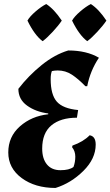

<svg xmlns="http://www.w3.org/2000/svg" viewBox="-20 -916 547 951"><path d="M266 -567Q252 -567 237 -564Q231 -549 231 -524Q231 -447 261.5 -412.5Q292 -378 367 -371L361 -333Q280 -333 234.5 -295Q189 -257 189 -180Q189 -130 212.5 -101.5Q236 -73 279.5 -73Q323 -73 344 -89Q353 -113 353 -140Q353 -167 337 -187L339 -195Q393 -214 424 -246Q454 -241 454 -200Q454 -130 393 -69.5Q332 -9 255 15Q154 15 87.5 -34Q21 -83 21 -161Q21 -239 78.5 -290Q136 -341 219 -350V-354Q157 -362 114 -393Q71 -424 71 -476Q121 -541 186 -593.5Q251 -646 318 -666Q409 -666 470 -630Q427 -566 412 -489H403Q367 -526 335.5 -546.5Q304 -567 266 -567ZM286 -814Q271 -791 241.5 -759Q212 -727 191 -712Q151 -742 116 -814Q127 -834 156 -859Q185 -884 209 -896Q248 -871 286 -814ZM507 -814Q492 -791 462.5 -759Q433 -727 412 -712Q372 -742 337 -814Q348 -834 377 -859Q406 -884 430 -896Q469 -871 507 -814Z"/></svg>

Font: Almendra
Style: Bold Italic
Weight: 700
Italic angle: -12°
Designer: Ana Sanfelippo
Foundry: Ana Sanfelippo
Version: Version 1.004